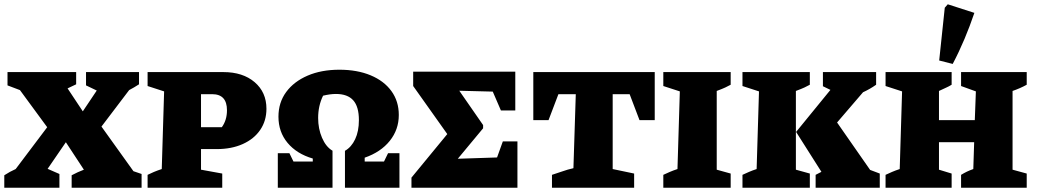

<svg xmlns="http://www.w3.org/2000/svg" viewBox="-20 -875 4835 895"><path d="M0 0V-58Q26 -75 53 -87L200 -282L73 -455L15 -477V-539H335V-482Q315 -472 295 -463L366 -356L431 -453L381 -477V-539H628V-482Q605 -467 582 -455L453 -285L602 -77L640 -64V0H314V-58Q342 -73 371 -84L287 -212L202 -88L257 -64V0Z M1021 -539Q1112 -539 1167 -492Q1222 -445 1222 -368Q1222 -312 1193 -269.5Q1164 -227 1111.5 -203.5Q1059 -180 990 -180H917V-84L1016 -66V0H668V-60Q682 -67 697.5 -73.5Q713 -80 734 -87L745 -449L668 -474V-539ZM969 -436H917V-282H1014Q1038 -315 1038 -361Q1038 -436 969 -436Z M1275 0V-161H1329L1348 -122H1438V-136Q1363 -158 1320.5 -209Q1278 -260 1278 -331Q1278 -397 1314 -446Q1350 -495 1414 -522.5Q1478 -550 1562 -550Q1645 -550 1707.5 -524Q1770 -498 1804.5 -450.5Q1839 -403 1839 -339Q1839 -271 1797 -218.5Q1755 -166 1680 -140V-122H1770L1789 -161H1842V0H1588V-172Q1618 -189 1635.5 -226Q1653 -263 1653 -315Q1653 -378 1626.5 -407.5Q1600 -437 1546 -437Q1532 -437 1517.5 -435Q1503 -433 1486 -429Q1463 -382 1463 -325Q1463 -275 1481 -233Q1499 -191 1529 -173H1530V0Z M2324 -216H2392V0H1898V-47L2065 -250L1906 -474V-541H2382V-360H2315L2277 -448L2121 -452L2232 -292V-277L2114 -135L2297 -141Z M3032 -539V-315H2961L2915 -436H2836V-87L2936 -66V0H2553V-60Q2576 -67 2601 -76Q2626 -85 2653 -91L2664 -436H2583L2537 -315H2466V-539Z M3072 0V-60Q3087 -67 3102 -73.5Q3117 -80 3138 -87L3149 -449L3072 -474V-539H3386V-480Q3373 -473 3361.5 -467.5Q3350 -462 3321 -451V-84L3386 -66V0Z M3441 0V-60Q3456 -67 3471 -73.5Q3486 -80 3507 -87L3518 -449L3441 -474V-539H3755V-480Q3742 -473 3730.5 -467.5Q3719 -462 3690 -451V-84L3755 -66V0ZM3782 0V-60Q3796 -68 3809 -74L3691 -260L3851 -456L3816 -473V-539H4064V-480Q4034 -459 4003 -445L3882 -304L4036 -83L4081 -66V0Z M4108 0V-60Q4123 -67 4138 -73.5Q4153 -80 4174 -87L4185 -449L4108 -474V-539H4416V-480Q4401 -471 4391.5 -467Q4382 -463 4357 -451V-315H4524L4529 -449L4460 -474V-539H4766V-480Q4735 -463 4700 -451V-84L4766 -66V0H4460V-60Q4475 -69 4487.5 -75Q4500 -81 4517 -87L4521 -212H4357V-84L4416 -66V0ZM4421 -577 4358 -593 4384 -839 4398 -855 4522 -815Q4501 -753 4476 -693.5Q4451 -634 4421 -577Z"/></svg>

Font: Piazzolla SC ExtraBold
Style: Regular
Weight: 800
Designer: Juan Pablo del Peral
Foundry: Huerta Tipografica
Version: Version 1.330